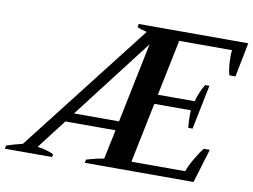

<svg xmlns="http://www.w3.org/2000/svg" viewBox="-117 -810 1213 920"><g transform="rotate(10 489.5 -350.0)"><path d="M-38 -16Q-6 -27 40 -38L531 -669Q499 -677 484 -684L487 -700H1020L987 -533H958Q953 -544 950 -570.5Q947 -597 947 -623Q947 -638 949 -654H692L636 -382H815Q819 -398 829.5 -423.5Q840 -449 851 -467H872L828 -251H807Q804 -277 804 -306Q804 -329 805 -336H627L567 -44H829Q836 -68 859.5 -108Q883 -148 898 -165H927L877 0H348L351 -16Q401 -31 436 -36L466 -179H222L112 -36Q158 -30 191 -14L189 0H-41ZM475 -224 555 -613 256 -224Z"/></g></svg>

Font: Trirong SemiBold
Style: Italic
Weight: 600
Italic angle: -12°
Designer: Katatrad Team
Foundry: CadsonDemak
Version: Version 1.001